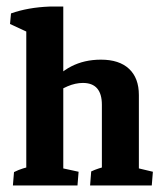

<svg xmlns="http://www.w3.org/2000/svg" viewBox="-20 -568 504 588"><path d="M60.5 -2.9V-504.9L173.8 -490.7V-2.9ZM292 -2.9V-247.1Q292 -314 233.9 -314Q188.5 -314 136.7 -272.9L127.9 -302.2Q187.5 -385.3 289.1 -385.3Q345.2 -385.3 375.2 -357.2Q405.3 -329.1 405.3 -276.9V-2.9ZM19.5 0 22.9 -41Q36.6 -47.9 50.5 -52.2Q64.5 -56.6 78.6 -60.1L60.5 -12.2V-88.9H173.8V-12.2L157.7 -55.7L220.7 -42L217.3 0ZM255.9 0 259.3 -43Q269.5 -47.9 282.7 -52.2Q295.9 -56.6 310.1 -59.6L292 -12.2V-88.9H405.3V-12.2L388.7 -56.2L448.2 -42L444.8 0ZM60.5 -439.5V-500.5L76.7 -463.9L10.7 -494.6L13.7 -526.9Q65.9 -545.4 131.8 -547.9H173.8V-463.9Z"/></svg>

Font: Markazi Text
Style: Regular
Weight: 400
Designer: Borna Izadpanah (Arabic designer), Fiona Ross (Arabic design director) and Florian Runge (Latin designer)
Foundry: Borna Izadpanah and Florian Runge
Version: Version 1.000